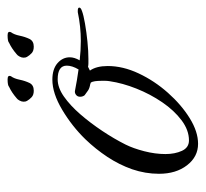

<svg xmlns="http://www.w3.org/2000/svg" viewBox="-38 -500 542 506"><g transform="rotate(-90 233.0 -247.0)"><path d="M107 4Q73 4 50.5 -25Q28 -54 28 -99Q28 -135 40 -170Q52 -204 72.5 -235Q93 -266 119 -293Q153 -328 196.5 -354Q240 -380 276 -380Q304 -380 319.5 -366.5Q335 -353 335 -334Q335 -322 327 -308Q353 -305 378 -305Q397 -305 416 -307Q435 -309 454 -313H458Q466 -313 466 -309Q466 -305 457 -302Q447 -298 424 -294Q401 -290 376 -287.5Q351 -285 331 -285Q324 -285 319 -285Q314 -285 310 -286L300 -281Q312 -264 312 -234Q312 -194 292.5 -152.5Q273 -111 241.5 -75.5Q210 -40 174.5 -18Q139 4 107 4ZM116 -20Q143 -20 169 -39.5Q195 -59 216.5 -90.5Q238 -122 252.5 -158.5Q267 -195 272 -229Q273 -235 273 -240.5Q273 -246 273 -251Q273 -260 272 -267.5Q271 -275 268 -279Q266 -279 265 -280Q253 -282 247.5 -286Q242 -290 235 -295Q231 -300 231 -307Q231 -314 236.5 -318Q242 -322 249 -320Q274 -315 303 -311Q313 -328 313 -342Q313 -366 277 -366Q255 -366 231.5 -349.5Q208 -333 185 -306.5Q162 -280 141 -248.5Q120 -217 105 -187Q95 -167 87.5 -138Q80 -109 80 -82Q80 -57 88.5 -38.5Q97 -20 116 -20ZM363 -429Q352 -429 346 -434.5Q340 -440 336 -447Q334 -450 334 -456Q334 -461 337 -466.5Q340 -472 343 -474Q358 -487 373 -494Q377 -498 393 -498Q405 -498 401 -489Q395 -481 392 -466.5Q389 -452 383.5 -440.5Q378 -429 363 -429ZM247 -429Q236 -429 230 -434.5Q224 -440 220 -447Q218 -450 218 -456Q218 -461 221 -466.5Q224 -472 227 -474Q242 -487 257 -494Q261 -498 277 -498Q289 -498 285 -489Q279 -481 276 -466.5Q273 -452 267.5 -440.5Q262 -429 247 -429Z"/></g></svg>

Font: Birthstone Bounce
Style: Regular
Weight: 400
Designer: Robert E. Leuschke
Foundry: Rob Leuschke
Version: Version 1.010; ttfautohint (v1.8.3)